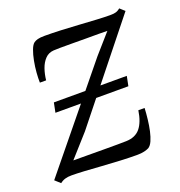

<svg xmlns="http://www.w3.org/2000/svg" viewBox="-106 -633 691 736"><g transform="rotate(-20 239.5 -265.0)"><path d="M21 11 -0.5 -8.5 318 -398.5 387 -477Q375.5 -477.5 351.5 -477.5Q327.5 -477.5 298.2 -477.5Q269 -477.5 241 -477.8Q213 -478 192.8 -477.8Q172.5 -477.5 167.5 -477Q146.5 -475.5 132.8 -461Q119 -446.5 111.5 -424.8Q104 -403 101.5 -379H76Q75.5 -396 77.2 -419.2Q79 -442.5 83.5 -466Q88 -489.5 94.8 -507.5Q101.5 -525.5 110.5 -532Q116 -536 126 -538.8Q136 -541.5 155 -541.5Q183.5 -541.5 219.8 -540Q256 -538.5 293.2 -536Q330.5 -533.5 363.2 -531.8Q396 -530 417 -530Q429.5 -530 439.2 -532Q449 -534 459 -542.5L478.5 -525L174.5 -144.5L94.5 -55Q114.5 -55 147.2 -54.8Q180 -54.5 214.5 -54.5Q249 -54.5 275.8 -54.5Q302.5 -54.5 310.5 -55Q348 -56 367.8 -80Q387.5 -104 394.5 -150.5H420Q419 -128.5 416.2 -104.8Q413.5 -81 408.8 -59.5Q404 -38 397 -22.2Q390 -6.5 380 -0.5Q373.5 3 361.5 6Q349.5 9 331 9Q301.5 9 264.2 7.2Q227 5.5 189 2.8Q151 0 119.2 -1.8Q87.5 -3.5 68 -3.5Q53 -3.5 42 -0.2Q31 3 21 11ZM92.5 -250 100.5 -289.5H398L390 -250Z"/></g></svg>

Font: Merriweather 72pt Light
Style: Italic
Weight: 300
Italic angle: -7.8°
Version: Version 2.101